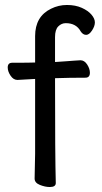

<svg xmlns="http://www.w3.org/2000/svg" viewBox="-20 -734 410 771"><path d="M180 17Q161 17 140 8.5Q119 0 119 -17L121 -116V-417L50 -413Q34 -413 22.5 -430Q11 -447 11 -463Q11 -482 29 -482Q103 -482 121 -483V-589Q121 -668 185 -699Q215 -714 249 -714Q283 -714 308.5 -702.5Q334 -691 347.5 -675Q361 -659 361 -644Q361 -629 349.5 -611.5Q338 -594 326 -594Q313 -594 304 -608Q286 -641 244 -641Q227 -641 214 -628Q201 -615 201 -585V-485Q205 -485 216.5 -486Q228 -487 245.5 -488Q263 -489 279 -490.5Q295 -492 303 -492Q319 -492 330 -475Q341 -458 341 -442Q341 -422 323 -422Q259 -422 201 -420Q201 -105 204 1Q204 17 180 17Z"/></svg>

Font: LXGW WenKai Lite Medium
Style: Regular
Weight: 500
Designer: LXGW / Fontworks Inc.
Foundry: LXGW / Fontworks Inc.
Version: Version 1.511; March 25, 2025